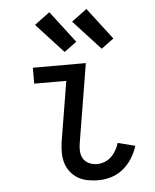

<svg xmlns="http://www.w3.org/2000/svg" viewBox="-55 -822 709 877"><g transform="rotate(-5 300.0 -384.0)"><path d="M361 8Q336 8 312 3.5Q288 -1 267.5 -13Q247 -25 232.5 -44Q218 -63 211.5 -85.5Q205 -108 205 -133.5Q205 -159 209 -184L254 -457H107V-530H350L291 -172Q287 -152 288 -132.5Q289 -113 298 -97.5Q307 -82 324.5 -74Q342 -66 361 -66Q378 -66 395.5 -72.5Q413 -79 426.5 -92Q440 -105 449 -121Q458 -137 463 -154L542 -134Q533 -104 516 -77Q499 -50 474.5 -30Q450 -10 420.5 -1Q391 8 361 8ZM428 -589 304 -724 374 -776 485 -631ZM258 -589 134 -724 204 -776 315 -631Z"/></g></svg>

Font: Iosevka Curly Extended
Style: Italic
Weight: 400
Width: 7
Italic angle: -9°
Monospace: yes
Designer: Belleve Invis
Foundry: Belleve Invis
Version: Version 11.1.0; ttfautohint (v1.8.3)